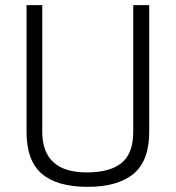

<svg xmlns="http://www.w3.org/2000/svg" viewBox="-20 -715 682 745"><path d="M144 -204Q144 -46 317 -46Q407 -46 452 -83Q497 -120 497 -204V-695H559V-204Q559 -91 498 -40.5Q437 10 319.5 10Q202 10 142.5 -40.5Q83 -91 83 -204V-695H144Z"/></svg>

Font: Titillium Web Light
Style: Regular
Weight: 300
Version: Version 1.002;PS 57.000;hotconv 1.0.70;makeotf.lib2.5.55311